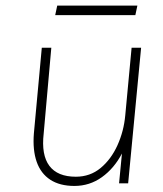

<svg xmlns="http://www.w3.org/2000/svg" viewBox="-20 -636 564 666"><path d="M238 9Q187.5 9 154.5 -12.5Q121.5 -34 107.2 -74.8Q93 -115.5 97.5 -173L125 -470.5H158L131.5 -172.5Q123 -98.5 151.2 -60.8Q179.5 -23 243 -23Q292.5 -23 329 -53.2Q365.5 -83.5 387.5 -132.2Q409.5 -181 414.5 -236L436.5 -470.5H469.5L424.5 0H393L403 -103.5Q376 -52 333.5 -21.5Q291 9 238 9ZM178.5 -616.5H456.5L449.5 -583.5H171.5Z"/></svg>

Font: Karla ExtraLight
Style: Italic
Weight: 250
Italic angle: -8°
Designer: Jonathan Pinhorn
Version: Version 2.004;gftools[0.9.33]